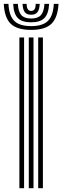

<svg xmlns="http://www.w3.org/2000/svg" viewBox="-59 -999 331 1019"><path d="M143.7 0V-800H168.7V0ZM43.9 0V-800H68.8V0ZM93.8 0V-800H118.8V0ZM106.3 -840.3Q32 -840.3 -1.7 -872.5Q-35.4 -904.7 -39 -978.6H-14.1Q-11.1 -915.3 16.9 -887.9Q44.9 -860.4 106.3 -860.4Q167.2 -860.4 195.3 -887.9Q223.3 -915.3 226.6 -978.6H251.6Q247.4 -904.7 213.7 -872.5Q180 -840.3 106.3 -840.3ZM106.3 -880.6Q57.6 -880.6 35.5 -903.3Q13.4 -926 10.9 -978.6H35.7Q37.8 -936.9 54.2 -918.8Q70.5 -900.7 106.3 -900.7Q141.8 -900.7 158.2 -918.8Q174.6 -936.9 176.9 -978.6H201.7Q198.9 -926 176.7 -903.3Q154.5 -880.6 106.3 -880.6ZM106.3 -920.8Q83.3 -920.8 72.7 -934.2Q62.1 -947.6 60.6 -978.6H82.4Q82.3 -958.5 88.8 -949.7Q95.2 -940.9 106.3 -940.9Q117.6 -940.9 124.1 -949.7Q130.5 -958.5 130.2 -978.6H151.9Q150.2 -947.6 139.6 -934.2Q129 -920.8 106.3 -920.8Z"/></svg>

Font: Big Shoulders Inline Display SC Thin
Style: Regular
Weight: 100
Designer: Patric King
Foundry: XO Type Co
Version: Version 2.002